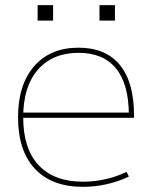

<svg xmlns="http://www.w3.org/2000/svg" viewBox="-20 -715 588 745"><path d="M302 10Q181 10 115.5 -60Q50 -130 50 -260Q50 -386 112.5 -458Q175 -530 285 -530Q390 -530 445 -463Q500 -396 500 -268Q500 -264 500 -263Q500 -262 500 -258H60V-278H490L480 -268Q480 -388 430.5 -449Q381 -510 285 -510Q184 -510 127 -444.5Q70 -379 70 -260Q70 -138 130 -74Q190 -10 302 -10Q347 -10 390.5 -20Q434 -30 471 -48L480 -30Q441 -11 395 -0.5Q349 10 302 10ZM366 -635V-695H426V-635ZM126 -635V-695H186V-635Z"/></svg>

Font: M PLUS 1 Thin
Style: Regular
Weight: 100
Designer: Coji Morishita
Foundry: UNDERFOREST DESIGN
Version: Version 1.001